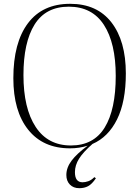

<svg xmlns="http://www.w3.org/2000/svg" viewBox="-20 -764 730 1007"><path d="M396 223Q365 223 346.5 204Q328 185 328 154Q328 115 355.5 78.5Q383 42 440 0Q396 14 347 14Q206 14 128 -83.5Q50 -181 50 -354Q50 -540 126.5 -642Q203 -744 348 -744Q489 -744 564.5 -646.5Q640 -549 640 -379Q640 -231 594 -138Q548 -45 465 -9Q416 34 394.5 68.5Q373 103 373 139Q373 192 413 192Q427 192 443 186.5Q459 181 475 165L483 171Q462 202 442 212.5Q422 223 396 223ZM352 -1Q471 -1 529 -95Q587 -189 587 -366Q587 -538 525 -633.5Q463 -729 341 -729Q220 -729 161.5 -635.5Q103 -542 103 -370Q103 -196 167 -98.5Q231 -1 352 -1Z"/></svg>

Font: Literata 72pt ExtraLight
Style: Regular
Weight: 200
Designer: Latin by Veronika Burian and Jose Scaglione. Greek by Irene Vlachou. Cyrillic by Vera Evstafieva.
Foundry: TypeTogether
Version: Version 3.002